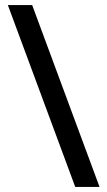

<svg xmlns="http://www.w3.org/2000/svg" viewBox="-20 -736 423 758"><path d="M107 -716 373 2H277L11 -716Z"/></svg>

Font: Noto Sans Thai SemCond Med
Style: Regular
Weight: 500
Width: 4
Designer: Monotype Design Team
Foundry: Monotype Imaging Inc.
Version: Version 2.002; ttfautohint (v1.8.4.7-5d5b)